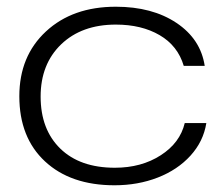

<svg xmlns="http://www.w3.org/2000/svg" viewBox="-20 -549 672 577"><path d="M324.2 7.8Q192.4 7.8 115.2 -64Q38.1 -135.7 38.1 -259.8Q38.1 -380.4 118.2 -454.6Q198.2 -528.8 328.1 -528.8Q437.5 -528.8 510.3 -480.2Q583 -431.6 595.2 -351.1H532.2Q514.2 -411.6 459.7 -443.4Q405.3 -475.1 328.1 -475.1Q225.6 -475.1 163.8 -415.8Q102.1 -356.4 102.1 -258.8Q102.1 -160.2 161.1 -102.5Q220.2 -44.9 325.2 -44.9Q404.8 -44.9 462.9 -82.3Q521 -119.6 535.2 -179.2H600.1Q591.3 -124 552.5 -81.3Q513.7 -38.6 454.1 -15.4Q394.5 7.8 324.2 7.8Z"/></svg>

Font: Lumene Sans Expanded Light
Style: Regular
Weight: 300
Width: 7
Designer: Deni Anggara
Version: Version 1.003;Glyphs 3.1.2 (3151)